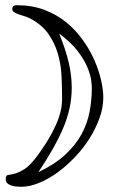

<svg xmlns="http://www.w3.org/2000/svg" viewBox="-20 -716 440 736"><path d="M2 -28Q2 -44 10 -45Q18 -46 33.5 -49.5Q49 -53 72.5 -67Q96 -81 127 -124Q160 -170 178.5 -205Q197 -240 205.5 -265.5Q214 -291 216 -308.5Q218 -326 218 -337Q218 -379 216 -423.5Q214 -468 202 -509.5Q190 -551 165.5 -586Q141 -621 96 -645Q84 -651 72 -654.5Q60 -658 50 -661.5Q40 -665 33.5 -669.5Q27 -674 27 -682Q27 -688 30.5 -692Q34 -696 45 -696Q103 -696 150.5 -678Q198 -660 234.5 -630Q271 -600 298 -562Q325 -524 342 -485Q359 -446 367.5 -408.5Q376 -371 376 -342Q376 -304 361.5 -263.5Q347 -223 323 -185Q299 -147 267 -113.5Q235 -80 200 -54.5Q165 -29 129 -14.5Q93 0 61 0Q52 0 42 -1Q32 -2 23 -5Q14 -8 8 -13.5Q2 -19 2 -28ZM127 -56Q190 -86 230 -123Q270 -160 292.5 -201.5Q315 -243 323.5 -288Q332 -333 332 -381Q332 -388 329.5 -408.5Q327 -429 315 -458Q303 -487 277.5 -520.5Q252 -554 207 -587Q231 -528 243 -478Q255 -428 255 -380Q255 -301 222 -224.5Q189 -148 127 -56Z"/></svg>

Font: Miltonian
Style: Regular
Weight: 400
Designer: Pablo Impallari
Foundry: Pablo Impallari
Version: Version 1.008